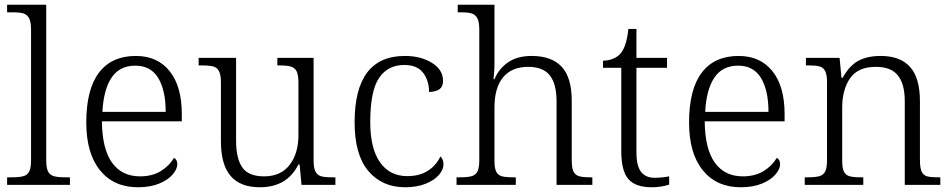

<svg xmlns="http://www.w3.org/2000/svg" viewBox="-20 -780 4014 810"><path d="M10 -32H31Q63 -32 79.5 -37Q96 -42 103.5 -57Q111 -72 111 -105V-655Q111 -687 103 -702.5Q95 -718 80 -723Q65 -728 36 -728H10V-760H175V-105Q175 -72 182.5 -57Q190 -42 206.5 -37Q223 -32 254 -32H275V0H10Z M344 -263Q344 -403 397.5 -473.5Q451 -544 553 -544Q644 -544 695.5 -480Q747 -416 747 -299V-268H410Q411 -152 452.5 -94Q494 -36 571 -36Q622 -36 658 -58Q694 -80 714 -114Q728 -107 728 -87Q728 -67 708.5 -44Q689 -21 651.5 -5.5Q614 10 562 10Q460 10 402 -61.5Q344 -133 344 -263ZM679 -308Q679 -399 647.5 -451Q616 -503 551 -503Q485 -503 451 -453Q417 -403 412 -308Z M912 -185V-433Q912 -464 904 -479.5Q896 -495 880 -499.5Q864 -504 832 -504H818V-536H976V-186Q976 -112 1002 -74Q1028 -36 1094 -36Q1165 -36 1202 -84.5Q1239 -133 1239 -210V-431Q1239 -464 1231.5 -479Q1224 -494 1207.5 -499Q1191 -504 1160 -504H1150V-536H1303V-102Q1303 -71 1311 -56Q1319 -41 1334.5 -36.5Q1350 -32 1378 -32H1395V0H1252L1244 -86H1239Q1214 -37 1173.5 -13.5Q1133 10 1076 10Q994 10 953 -37.5Q912 -85 912 -185Z M1476 -264Q1476 -544 1688 -544Q1755 -544 1802 -515Q1849 -486 1849 -439Q1849 -415 1834.5 -404Q1820 -393 1790 -392Q1790 -441 1764.5 -473.5Q1739 -506 1686 -506Q1616 -506 1579 -451Q1542 -396 1542 -265Q1542 -154 1583 -95.5Q1624 -37 1698 -37Q1750 -37 1785 -59.5Q1820 -82 1838 -120Q1851 -108 1851 -86Q1851 -65 1832 -42.5Q1813 -20 1776 -5Q1739 10 1689 10Q1592 10 1534 -58.5Q1476 -127 1476 -264Z M1906 -32H1922Q1954 -32 1970.5 -37Q1987 -42 1994.5 -57Q2002 -72 2002 -105V-655Q2002 -687 1994 -702.5Q1986 -718 1970.5 -723Q1955 -728 1926 -728H1911V-760H2066V-514Q2066 -492 2064.5 -473.5Q2063 -455 2062 -446H2066Q2085 -491 2124 -517.5Q2163 -544 2223 -544Q2307 -544 2349.5 -498.5Q2392 -453 2392 -355V-105Q2392 -72 2399 -57Q2406 -42 2422 -37Q2438 -32 2469 -32H2479V0H2328V-352Q2328 -426 2299.5 -462Q2271 -498 2208 -498Q2139 -498 2102.5 -454Q2066 -410 2066 -326V-102Q2066 -70 2073.5 -55.5Q2081 -41 2097 -36.5Q2113 -32 2145 -32H2156V0H1906Z M2601 -143V-494H2524V-524Q2544 -524 2563 -531Q2582 -538 2595 -551Q2623 -580 2631 -658H2665V-536H2794V-494H2665V-137Q2665 -81 2684 -55.5Q2703 -30 2742 -30Q2772 -30 2803 -36V-1Q2768 10 2729 10Q2661 10 2631 -24.5Q2601 -59 2601 -143Z M2887 -263Q2887 -403 2940.5 -473.5Q2994 -544 3096 -544Q3187 -544 3238.5 -480Q3290 -416 3290 -299V-268H2953Q2954 -152 2995.5 -94Q3037 -36 3114 -36Q3165 -36 3201 -58Q3237 -80 3257 -114Q3271 -107 3271 -87Q3271 -67 3251.5 -44Q3232 -21 3194.5 -5.5Q3157 10 3105 10Q3003 10 2945 -61.5Q2887 -133 2887 -263ZM3222 -308Q3222 -399 3190.5 -451Q3159 -503 3094 -503Q3028 -503 2994 -453Q2960 -403 2955 -308Z M3375 -32H3389Q3421 -32 3437.5 -37Q3454 -42 3461.5 -57Q3469 -72 3469 -105V-433Q3469 -464 3461.5 -479.5Q3454 -495 3438.5 -499.5Q3423 -504 3395 -504H3380V-536H3522L3530 -452H3535Q3564 -504 3602 -524Q3640 -544 3695 -544Q3778 -544 3819.5 -497.5Q3861 -451 3861 -353V-105Q3861 -72 3868 -56.5Q3875 -41 3890 -36.5Q3905 -32 3937 -32H3947V0H3797V-354Q3797 -424 3768.5 -461Q3740 -498 3675 -498Q3599 -498 3566 -449.5Q3533 -401 3533 -326V-102Q3533 -70 3540.5 -55.5Q3548 -41 3564 -36.5Q3580 -32 3612 -32H3622V0H3375Z"/></svg>

Font: Noto Serif Light
Style: Regular
Weight: 300
Designer: Monotype Design Team
Foundry: Monotype Imaging Inc.
Version: Version 1.001